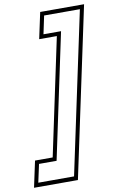

<svg xmlns="http://www.w3.org/2000/svg" viewBox="-169 -805 652 1060"><g transform="rotate(-10 157.0 -275.0)"><path d="M179 200H-67L-35.5 53H63.5L202.5 -603H103.5L135 -750H381ZM161.5 176.5 353.5 -727H153L131.5 -625.5H230L81.5 75H-17L-39 176.5Z"/></g></svg>

Font: Tourney Expanded ExtraLight
Style: Italic
Weight: 200
Width: 7
Italic angle: -12°
Designer: Tyler Finck
Foundry: Etcetera Type Co
Version: Version 1.010; ttfautohint (v1.8.3)